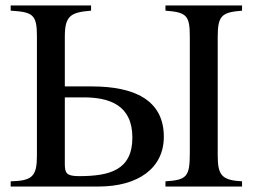

<svg xmlns="http://www.w3.org/2000/svg" viewBox="-20 -682 924 702"><path d="M217 -326H285C380 -326 464 -298 464 -179C464 -60 381 -38 269 -38C223 -38 217 -49 217 -83ZM217 -366V-548C217 -625 239 -637 313 -643V-662H19V-643C100 -638 115 -629 115 -550V-113C115 -37 98 -21 19 -19V0H340C485 0 579 -67 579 -182C579 -317 470 -366 316 -366ZM865 0V-19C791 -23 776 -41 776 -114V-548C776 -626 792 -637 865 -643V-662H585V-643C662 -637 674 -626 674 -548V-122C674 -36 663 -24 585 -19V0Z"/></svg>

Font: XITS Math
Style: Regular
Weight: 400
Designer: MicroPress Inc., with final additions and corrections provided by Coen Hoffman, Elsevier (retired)
Version: Version 1.302